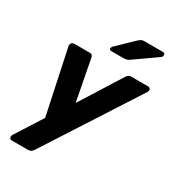

<svg xmlns="http://www.w3.org/2000/svg" viewBox="-220 -872 1072 1185"><g transform="rotate(30 316.0 -280.0)"><path d="M52 190Q40 190 36 179.5Q32 169 39 158L161 -34L64 -491Q62 -502 69 -511Q76 -520 91 -520H197Q210 -520 215.5 -513.5Q221 -507 222 -499L278 -208L461 -499Q465 -507 473.5 -513.5Q482 -520 495 -520H614Q626 -520 630.5 -510.5Q635 -501 629 -490L204 169Q199 177 190.5 183.5Q182 190 169 190ZM308 -595Q292 -595 295 -611Q297 -619 303 -624L414 -731Q427 -743 435 -746.5Q443 -750 455 -750H587Q604 -750 602 -732Q601 -723 594 -718L439 -609Q429 -602 420 -598.5Q411 -595 397 -595Z"/></g></svg>

Font: Rubik Light
Style: Bold Italic
Weight: 700
Italic angle: -12°
Version: Version 2.104